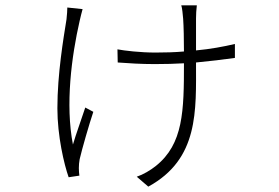

<svg xmlns="http://www.w3.org/2000/svg" viewBox="-20 -612 1040 716"><path d="M288 -578 231 -584C231 -575 230 -557 228 -540C217 -471 194 -337 194 -208C194 -105 219 1 236 49L276 43C275 37 274 23 274 15C274 5 275 -8 277 -18C286 -57 312 -147 328 -195L298 -211C283 -165 263 -111 252 -73C223 -222 247 -403 277 -534C280 -549 285 -566 288 -578ZM418 -428 419 -379C458 -376 507 -373 557 -373C597 -373 633 -374 666 -376C666 -199 664 -75 561 7C541 23 514 39 490 47L533 84C722 -19 711 -199 711 -379C765 -384 812 -390 856 -396V-448C813 -438 765 -429 711 -424V-543C711 -559 712 -575 714 -592H656C659 -585 662 -556 663 -542C665 -515 666 -463 666 -420C632 -417 596 -416 559 -416C504 -416 444 -423 418 -428Z"/></svg>

Font: Noto Sans KR Light
Style: Regular
Weight: 300
Designer: Ryoko NISHIZUKA 西塚涼子 (kana, bopomofo & ideographs); Paul D. Hunt (Latin, Greek & Cyrillic); Sandoll Communications 산돌커뮤니
Foundry: Adobe
Version: Version 2.004;hotconv 1.0.118;makeotfexe 2.5.65603